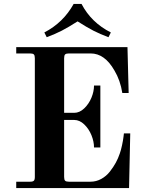

<svg xmlns="http://www.w3.org/2000/svg" viewBox="-20 -950 730 970"><path d="M62 0V-32H132Q146 -32 151 -37Q156 -42 156 -56V-656Q156 -670 151 -675Q146 -680 132 -680H62V-712H624L630 -480H598Q588 -544 558 -594Q509 -680 438 -680H328Q314 -680 309 -675Q304 -670 304 -656V-380H355Q382 -380 405.5 -402.5Q429 -425 442 -456.5Q455 -488 455 -518H487V-205H455Q455 -235 442 -267Q429 -299 405.5 -321.5Q382 -344 355 -344H304V-56Q304 -42 309 -37Q314 -32 328 -32H437Q466 -32 491.5 -46Q517 -60 535 -83Q553 -106 565 -128Q577 -150 585 -174Q591 -190 596.5 -216Q602 -242 604 -259L606 -276H638L632 0ZM204 -786Q300 -836 352 -930H392Q441 -836 540 -786L528 -762Q485 -778 452 -795Q419 -812 372 -842Q325 -812 292 -795Q259 -778 216 -762Z"/></svg>

Font: Old Standard TT
Style: Bold
Weight: 700
Designer: Alexey Kryukov <alexios@thessalonica.org.ru>
Version: Version 2.2